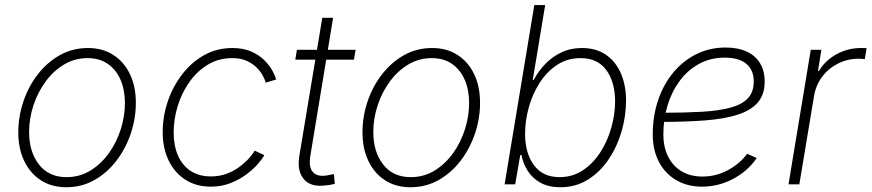

<svg xmlns="http://www.w3.org/2000/svg" viewBox="-20 -748 3536 779"><path d="M249 11.7Q189.5 11.7 145.8 -16.6Q102.1 -44.9 78.1 -95.2Q54.2 -145.5 54.2 -210.9Q54.2 -274.4 74.5 -335.2Q94.7 -396 132.6 -445.3Q170.4 -494.6 222.2 -523.9Q273.9 -553.2 336.9 -553.2Q396 -553.2 439.7 -525.1Q483.4 -497.1 507.3 -447Q531.2 -397 531.2 -330.6Q531.2 -267.6 510.7 -206.5Q490.2 -145.5 452.6 -96.2Q415 -46.9 363.3 -17.6Q311.5 11.7 249 11.7ZM250 -29.3Q303.7 -29.3 347.2 -56.2Q390.6 -83 421.9 -126.7Q453.1 -170.4 470 -223.6Q486.8 -276.9 486.8 -329.6Q486.8 -382.8 469.2 -423.8Q451.7 -464.8 417.7 -488.5Q383.8 -512.2 335.4 -512.2Q283.7 -512.2 240.5 -486.6Q197.3 -460.9 165.3 -417.5Q133.3 -374 115.7 -320.6Q98.1 -267.1 98.1 -211.9Q98.1 -132.3 137.9 -80.8Q177.7 -29.3 250 -29.3Z M835.4 9.3Q775.9 9.3 732.2 -18.8Q688.5 -46.9 664.3 -96.7Q640.1 -146.5 640.1 -211.9Q640.1 -275.4 660.6 -336.2Q681.2 -397 718.8 -446Q756.3 -495.1 808.1 -524.2Q859.9 -553.2 922.9 -553.2Q966.8 -553.2 999 -539.1Q1031.2 -524.9 1052.5 -503.7Q1073.7 -482.4 1085.4 -460.9Q1097.2 -439.5 1100.1 -425.3L1057.6 -412.6Q1056.2 -422.4 1047.6 -438.7Q1039.1 -455.1 1023.2 -471.9Q1007.3 -488.8 982.4 -500.5Q957.5 -512.2 921.9 -512.2Q867.2 -512.2 823.2 -485.6Q779.3 -459 748.3 -415Q717.3 -371.1 700.9 -317.6Q684.6 -264.2 684.6 -210Q684.6 -157.2 702.1 -116.9Q719.7 -76.7 753.7 -54.4Q787.6 -32.2 835.9 -32.2Q872.6 -32.2 903.1 -44.4Q933.6 -56.6 956.5 -74.7Q979.5 -92.8 993.9 -109.9Q1008.3 -127 1013.2 -136.7L1052.2 -118.7Q1044.9 -104 1026.4 -82.8Q1007.8 -61.5 979.7 -40.5Q951.7 -19.5 915.3 -5.1Q878.9 9.3 835.4 9.3Z M1422.9 -545.9 1416 -505.9H1178.2L1184.6 -545.9ZM1287.6 -675.8H1331.5L1239.3 -116.7Q1231.4 -70.3 1249.5 -49.8Q1267.6 -29.3 1308.6 -36.6Q1314 -37.6 1321.3 -39.1Q1328.6 -40.5 1335 -41.5L1338.4 -2.4Q1330.6 0 1321.5 1.7Q1312.5 3.4 1303.2 3.9Q1241.7 12.7 1213.1 -20.8Q1184.6 -54.2 1194.3 -114.3Z M1645.5 11.7Q1585.9 11.7 1542.2 -16.6Q1498.5 -44.9 1474.6 -95.2Q1450.7 -145.5 1450.7 -210.9Q1450.7 -274.4 1470.9 -335.2Q1491.2 -396 1529.1 -445.3Q1566.9 -494.6 1618.7 -523.9Q1670.4 -553.2 1733.4 -553.2Q1792.5 -553.2 1836.2 -525.1Q1879.9 -497.1 1903.8 -447Q1927.7 -397 1927.7 -330.6Q1927.7 -267.6 1907.2 -206.5Q1886.7 -145.5 1849.1 -96.2Q1811.5 -46.9 1759.8 -17.6Q1708 11.7 1645.5 11.7ZM1646.5 -29.3Q1700.2 -29.3 1743.7 -56.2Q1787.1 -83 1818.4 -126.7Q1849.6 -170.4 1866.5 -223.6Q1883.3 -276.9 1883.3 -329.6Q1883.3 -382.8 1865.7 -423.8Q1848.1 -464.8 1814.2 -488.5Q1780.3 -512.2 1731.9 -512.2Q1680.2 -512.2 1637 -486.6Q1593.8 -460.9 1561.8 -417.5Q1529.8 -374 1512.2 -320.6Q1494.6 -267.1 1494.6 -211.9Q1494.6 -132.3 1534.4 -80.8Q1574.2 -29.3 1646.5 -29.3Z M2253.4 11.7Q2206.5 11.7 2173.8 -6.1Q2141.1 -23.9 2121.8 -53.7Q2102.5 -83.5 2095.7 -119.1H2090.8L2070.3 0H2027.3L2147.9 -727.5H2191.9L2141.6 -423.8H2145.5Q2164.1 -459 2192.4 -488.5Q2220.7 -518.1 2258.1 -535.6Q2295.4 -553.2 2340.8 -553.2Q2397.5 -553.2 2437.5 -526.4Q2477.5 -499.5 2498.8 -451.2Q2520 -402.8 2520 -338.9Q2520 -277.3 2502 -215.1Q2483.9 -152.8 2449.5 -101.6Q2415 -50.3 2365.5 -19.3Q2315.9 11.7 2253.4 11.7ZM2250 -29.3Q2303.2 -29.3 2345 -57.1Q2386.7 -85 2416 -130.6Q2445.3 -176.3 2460.4 -230.5Q2475.6 -284.7 2475.6 -337.4Q2475.6 -414.6 2440.2 -463.4Q2404.8 -512.2 2335.9 -512.2Q2282.2 -512.2 2240.5 -484.9Q2198.7 -457.5 2169.7 -412.1Q2140.6 -366.7 2125.5 -312.5Q2110.4 -258.3 2110.4 -204.6Q2110.4 -127 2146.2 -78.1Q2182.1 -29.3 2250 -29.3Z M2828.1 9.3Q2768.6 9.3 2723.4 -17.3Q2678.2 -43.9 2653.3 -91.6Q2628.4 -139.2 2628.4 -202.1Q2628.4 -277.8 2650.4 -342.3Q2672.4 -406.7 2712.4 -454.6Q2752.4 -502.4 2806.4 -528.8Q2860.4 -555.2 2923.8 -555.2Q2974.1 -555.2 3009.5 -538.8Q3044.9 -522.5 3063.7 -491.5Q3082.5 -460.4 3082.5 -417Q3082.5 -364.7 3054.9 -332.5Q3027.3 -300.3 2973.6 -283Q2919.9 -265.6 2841.6 -259.5Q2763.2 -253.4 2661.6 -253.4L2665.5 -290.5Q2755.9 -290.5 2825.4 -294.4Q2895 -298.3 2942.1 -310.8Q2989.3 -323.2 3013.7 -348.6Q3038.1 -374 3038.1 -417Q3038.1 -464.4 3007.8 -489.3Q2977.5 -514.2 2920.9 -514.2Q2862.8 -514.2 2816.7 -489Q2770.5 -463.9 2738 -420.2Q2705.6 -376.5 2688.5 -320.6Q2671.4 -264.6 2671.4 -202.6Q2671.4 -152.3 2690.2 -113.8Q2709 -75.2 2744.6 -53.5Q2780.3 -31.7 2830.1 -31.7Q2884.8 -31.7 2932.9 -57.4Q2981 -83 3011.2 -124L3050.3 -106.9Q3015.1 -54.7 2955.3 -22.7Q2895.5 9.3 2828.1 9.3Z M3179.2 0 3269.5 -545.9H3312.5L3298.8 -460H3302.7Q3327.1 -502 3373.5 -527.6Q3419.9 -553.2 3473.6 -553.2Q3480 -553.2 3485.4 -553Q3490.7 -552.7 3496.1 -552.7L3488.8 -508.3Q3485.4 -508.3 3478.8 -509Q3472.2 -509.8 3463.9 -509.8Q3418.9 -509.8 3380.1 -490.2Q3341.3 -470.7 3315.7 -436.5Q3290 -402.3 3282.7 -357.9L3223.1 0Z"/></svg>

Font: Inter ExtraLight
Style: Italic
Weight: 250
Italic angle: -9.3988°
Designer: Rasmus Andersson
Foundry: rsms
Version: Version 4.001;git-66647c0bb